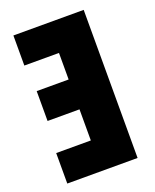

<svg xmlns="http://www.w3.org/2000/svg" viewBox="-135 -792 701 870"><g transform="rotate(-20 216.0 -357.0)"><path d="M37 -714V-569H204V-441H50V-297H204V-147H37V0H376V-714Z"/></g></svg>

Font: Noto Sans Display Condensed Black
Style: Regular
Weight: 900
Width: 3
Designer: Monotype Design team
Foundry: Monotype Imaging Inc.
Version: 1.000